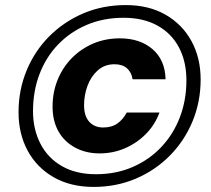

<svg xmlns="http://www.w3.org/2000/svg" viewBox="-20 -730 829 756"><path d="M349 6Q258 6 191.5 -32Q125 -70 89 -136.5Q53 -203 53 -288Q53 -376 85 -453Q117 -530 174.5 -587.5Q232 -645 308.5 -677.5Q385 -710 475 -710Q566 -710 632 -672Q698 -634 734 -568Q770 -502 770 -417Q770 -329 738 -252Q706 -175 648.5 -117Q591 -59 514.5 -26.5Q438 6 349 6ZM372 -126Q318 -126 275.5 -149Q233 -172 210 -213Q187 -254 187 -310Q187 -367 207 -416Q227 -465 263 -501.5Q299 -538 347 -558.5Q395 -579 452 -579Q531 -579 580.5 -536.5Q630 -494 632 -418H502Q498 -445 480 -461Q462 -477 431 -477Q392 -477 365 -453Q338 -429 324.5 -392Q311 -355 311 -316Q311 -273 331.5 -250.5Q352 -228 386 -228Q420 -228 442.5 -244Q465 -260 479 -287H608Q590 -238 554 -202Q518 -166 471.5 -146Q425 -126 372 -126ZM358 -44Q437 -44 502.5 -72.5Q568 -101 615.5 -151.5Q663 -202 688.5 -269Q714 -336 714 -414Q714 -487 685 -542.5Q656 -598 600.5 -629Q545 -660 467 -660Q387 -660 321.5 -632Q256 -604 208.5 -554.5Q161 -505 135.5 -438Q110 -371 110 -292Q110 -221 139 -164.5Q168 -108 223.5 -76Q279 -44 358 -44Z"/></svg>

Font: DM Sans 12pt Black
Style: Italic
Weight: 900
Italic angle: -10°
Version: Version 4.004;gftools[0.9.30]